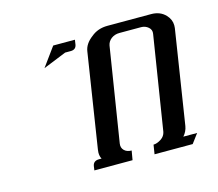

<svg xmlns="http://www.w3.org/2000/svg" viewBox="-72 -527 702 617"><g transform="rotate(-15 279.5 -219.0)"><path d="M101.1 -358.9 147 -421.9H219.2L216.8 -405.8Q213.9 -390.1 196.8 -390.1H178.2ZM170.9 0 172.9 -14.2Q175.8 -30.8 194.8 -30.8H203.1Q198.2 -39.1 198.2 -51.8Q198.2 -55.2 199.2 -62L248 -375Q251.5 -399.9 276.9 -418.9Q299.3 -438 332 -438H477.1Q506.8 -438 524.9 -418.9Q539.6 -403.3 539.6 -383.8Q539.6 -377.9 539.1 -375L490.2 -62Q487.3 -44.4 475.1 -30.8H521L498 0H371.1L376 -30.8Q387.7 -30.8 401.9 -40Q414.1 -48.3 417 -62L466.8 -375Q469.2 -388.2 459 -397Q448.7 -405.8 435.1 -405.8H362.8Q347.2 -405.8 335.4 -397Q324.2 -388.2 321.8 -375L272 -62Q270 -48.3 278.8 -39.6Q287.6 -30.8 303.2 -30.8L297.9 0Z"/></g></svg>

Font: Hhenum
Style: Italic
Weight: 400
Designer: T. Christopher White
Version: Version 1.0